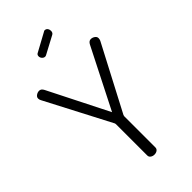

<svg xmlns="http://www.w3.org/2000/svg" viewBox="-288 -1031 1107 1107"><g transform="rotate(-45 265.5 -477.5)"><path d="M232 -26V-280Q232 -285 231 -288L24 -685Q19 -694 19 -703Q19 -715 30.5 -723Q42 -731 55 -731Q71 -731 81 -711L265 -346L450 -711Q460 -731 476 -731Q489 -731 500.5 -723Q512 -715 512 -703Q512 -694 508 -685L300 -288Q298 -282 298 -280V-26Q298 -14 288.5 -7Q279 0 265 0Q252 0 242 -7Q232 -14 232 -26ZM336 -905 229 -848Q224 -845 219 -845Q209 -845 201 -853.5Q193 -862 193 -873Q193 -886 204 -891L316 -952Q319 -955 324 -955Q335 -955 341.5 -946.5Q348 -938 348 -927Q348 -911 336 -905Z"/></g></svg>

Font: Dosis
Style: Book
Weight: 400
Designer: EdgarTolentino, PabloImpallari, IginoMarini
Foundry: EdgarTolentino, PabloImpallari, IginoMarini
Version: Version 1.007